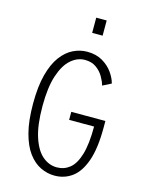

<svg xmlns="http://www.w3.org/2000/svg" viewBox="-133 -983 817 1074"><g transform="rotate(15 275.0 -446.0)"><path d="M287.5 -903H348V-815H287.5ZM290 11Q248 11 208.8 -7.8Q169.5 -26.5 138.2 -68.2Q107 -110 88.8 -178.8Q70.5 -247.5 70.5 -348Q70.5 -447.5 88.8 -516Q107 -584.5 138.2 -626.2Q169.5 -668 208.5 -687Q247.5 -706 289 -706Q341 -706 378 -684.2Q415 -662.5 437.2 -631Q459.5 -599.5 467 -569.5L417.5 -544.5Q411.5 -567 396.2 -593.5Q381 -620 354.5 -639.2Q328 -658.5 288.5 -658.5Q245 -658.5 207.8 -626.2Q170.5 -594 147.8 -525.5Q125 -457 125 -348Q125 -237.5 147.5 -169Q170 -100.5 207.5 -68.8Q245 -37 290.5 -37Q332.5 -37 364.8 -62.8Q397 -88.5 415.2 -148.8Q433.5 -209 433.5 -311.5H289V-358H486.5V-319Q486.5 -199 461 -126.5Q435.5 -54 391.2 -21.5Q347 11 290 11Z"/></g></svg>

Font: Trispace SemiCondensed ExtraLight
Style: Regular
Weight: 200
Width: 4
Designer: Tyler Finck
Foundry: Etcetera Type Company
Version: Version 1.210; ttfautohint (v1.8.3)